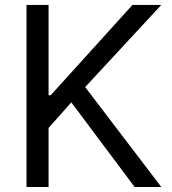

<svg xmlns="http://www.w3.org/2000/svg" viewBox="-20 -747 688 767"><path d="M174 0V-235.8L264.9 -338.1L517.8 0H624.3L320.3 -399.1L624.3 -727.3H509.2L182.5 -366.5H174V-727.3H85.9V0Z"/></svg>

Font: Riot Sans 2.0
Style: Regular
Weight: 400
Designer: Rasmus Andersson
Foundry: rsms
Version: Version 3.006;hotconv 1.0.109;makeotfexe 2.5.65596